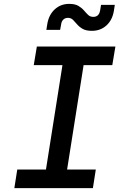

<svg xmlns="http://www.w3.org/2000/svg" viewBox="-20 -970 640 990"><path d="M54 0 69 -96H217L302 -634H154L170 -730H575L559 -634H411L326 -96H474L459 0ZM454 -811Q424 -811 406.5 -821Q389 -831 378 -844Q367 -857 356.5 -867.5Q346 -878 330 -878Q316 -878 306.5 -869Q297 -860 295 -843L290 -816H219L224 -847Q232 -894 262.5 -922Q293 -950 337 -950Q367 -950 384.5 -939.5Q402 -929 413 -916Q424 -903 434.5 -893Q445 -883 461 -883Q490 -883 496 -915L501 -945H572L567 -913Q559 -866 528.5 -838.5Q498 -811 454 -811Z"/></svg>

Font: NKDuy Mono SemiBold
Style: Italic
Weight: 600
Italic angle: -9°
Monospace: yes
Designer: NKDuy
Foundry: NKDuy
Version: Version 2.251; ttfautohint (v1.8.4.7-5d5b)